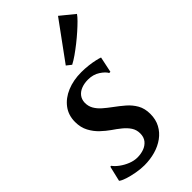

<svg xmlns="http://www.w3.org/2000/svg" viewBox="-263 -906 981 981"><g transform="rotate(-45 227.5 -416.0)"><path d="M366.5 -451H358Q349 -468.5 321.8 -486.2Q294.5 -504 257.5 -504Q231 -504 209.8 -496Q188.5 -488 175.8 -472Q163 -456 162 -432.5Q161.5 -407.5 173 -387.2Q184.5 -367 204.5 -349.5Q224.5 -332 248.5 -314.5Q276 -294.5 301.2 -272.8Q326.5 -251 342.8 -222.5Q359 -194 359 -154.5Q359 -114.5 342.5 -83.8Q326 -53 297 -32Q268 -11 230.8 -0.5Q193.5 10 152 10Q125.5 10 94.8 4.5Q64 -1 38.8 -9.2Q13.5 -17.5 4 -26L23.5 -108.5H30Q40.5 -93.5 60.8 -78.5Q81 -63.5 106 -53.5Q131 -43.5 155 -43.5Q179.5 -43.5 201.5 -51.2Q223.5 -59 237.8 -76.2Q252 -93.5 252 -121Q252 -146.5 238.8 -166.8Q225.5 -187 204.2 -204.2Q183 -221.5 158.5 -238Q137 -253 113.5 -275Q90 -297 73.8 -327.2Q57.5 -357.5 57.5 -397.5Q57.5 -446 84 -481.2Q110.5 -516.5 156.5 -535.8Q202.5 -555 260 -555Q286 -555 311.2 -552Q336.5 -549 356 -544.5Q375.5 -540 384.5 -536.5ZM228 -635 379.5 -842.5 455 -781Q447.5 -769.5 430.5 -752.5Q413.5 -735.5 391 -715.5Q368.5 -695.5 343.8 -676Q319 -656.5 295.8 -640.2Q272.5 -624 254 -614.5Z"/></g></svg>

Font: Merriweather 48pt Medium
Style: Italic
Weight: 500
Italic angle: -7.8°
Version: Version 2.101